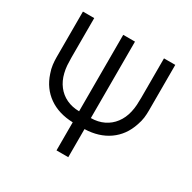

<svg xmlns="http://www.w3.org/2000/svg" viewBox="-159 -878 1034 1036"><g transform="rotate(30 357.5 -360.0)"><path d="M321 -175Q232.3 -177.7 171.2 -220.7Q110.2 -263.7 85 -340.3Q75.5 -366.7 72.8 -390Q70 -413.3 70 -435V-720H140.3V-474Q140.3 -449.8 141.8 -427.4Q143.3 -405 149 -381.7Q159.3 -339 183.2 -308.2Q207 -277.3 242 -260.8Q277 -244.2 321 -243.7V-720H394.3V-243.7Q438.5 -244 474 -261.2Q509.5 -278.5 533.4 -310.1Q557.3 -341.7 567 -384.3Q572.2 -407 573.6 -429.3Q575 -451.7 575 -474V-720H645.3V-435Q645.3 -412.5 642.6 -390.1Q639.8 -367.7 630.3 -341Q604.8 -263.7 543.5 -220.7Q482.2 -177.7 394.3 -175V0H321Z"/></g></svg>

Font: Vela Sans GX ExtLt
Style: Regular
Weight: 200
Designer: Principal design: Mikhail Sharanda - project Manrope.
Design modification: Ravid Balaliev
Foundry: Mikhail Sharanda
Version: Version 1.001